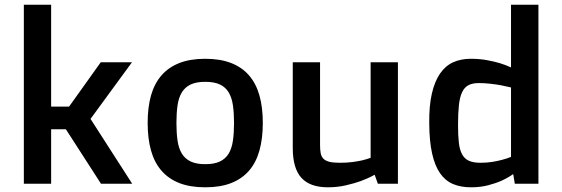

<svg xmlns="http://www.w3.org/2000/svg" viewBox="-20 -779 2383 814"><path d="M81.1 -758.8H196.8V-327.1H272.9L407.2 -515.1H539.6L363.8 -274.9L540.5 0H408.2L259.3 -231H196.8V0H81.1Z M606 -257.8Q606 -323.2 620.1 -373.8Q634.3 -424.3 664.3 -459Q694.3 -493.7 740.2 -511.7Q786.1 -529.8 850.1 -529.8Q914.1 -529.8 960.2 -511.7Q1006.3 -493.7 1036.1 -459Q1065.9 -424.3 1080.1 -373.8Q1094.2 -323.2 1094.2 -257.8Q1094.2 -192.4 1080.1 -141.4Q1065.9 -90.3 1036.1 -55.7Q1006.3 -21 960.2 -2.9Q914.1 15.1 850.1 15.1Q786.1 15.1 740.2 -2.9Q694.3 -21 664.3 -55.7Q634.3 -90.3 620.1 -141.4Q606 -192.4 606 -257.8ZM850.1 -83Q888.7 -83 912.6 -94.5Q936.5 -106 949.7 -128.2Q962.9 -150.4 967.5 -182.9Q972.2 -215.3 972.2 -257.8Q972.2 -299.8 967.5 -332.3Q962.9 -364.7 949.7 -387Q936.5 -409.2 912.6 -420.7Q888.7 -432.1 850.1 -432.1Q812 -432.1 788.1 -420.7Q764.2 -409.2 750.7 -387Q737.3 -364.7 732.7 -332.3Q728 -299.8 728 -257.8Q728 -215.3 732.7 -182.9Q737.3 -150.4 750.7 -128.2Q764.2 -106 788.1 -94.5Q812 -83 850.1 -83Z M1221.2 -515.1H1336.9V-164.1Q1336.9 -143.6 1339.6 -129.4Q1342.3 -115.2 1351.1 -106.2Q1359.9 -97.2 1376.5 -93Q1393.1 -88.9 1420.9 -88.9Q1450.2 -88.9 1474.1 -92Q1498 -95.2 1515.1 -99.1Q1535.2 -104 1551.3 -109.9V-515.1H1667V0H1582L1568.4 -38.1Q1541 -22.9 1509.3 -11.2Q1481.9 -1.5 1446 6.8Q1410.2 15.1 1370.1 15.1Q1294.4 15.1 1257.8 -25.1Q1221.2 -65.4 1221.2 -150.9Z M1976.6 15.1Q1933.1 15.1 1900.1 1Q1867.2 -13.2 1845.2 -45.2Q1823.2 -77.1 1811.8 -128.9Q1800.3 -180.7 1799.8 -255.4Q1798.8 -329.6 1810.8 -381.8Q1822.8 -434.1 1845.5 -467Q1868.2 -500 1901.1 -514.9Q1934.1 -529.8 1975.6 -529.8Q2013.7 -529.8 2044.9 -523.9Q2076.2 -518.1 2099.1 -511.2Q2126 -502.9 2146.5 -493.2V-758.8H2262.7V0H2162.6L2155.8 -41Q2133.8 -25.4 2106 -12.7Q2082 -2 2049.1 6.6Q2016.1 15.1 1976.6 15.1ZM2017.6 -88.9Q2043 -88.9 2066.2 -92.5Q2089.4 -96.2 2107.4 -101.1Q2128.4 -106.4 2146.5 -113.8V-408.2Q2126.5 -413.1 2104 -417.5Q2085 -420.9 2060.3 -423.8Q2035.6 -426.8 2009.8 -426.8Q1982.9 -426.8 1965.8 -417.7Q1948.7 -408.7 1939 -387.7Q1929.2 -366.7 1925.5 -332.5Q1921.9 -298.3 1921.9 -248Q1921.9 -204.6 1925.3 -174.3Q1928.7 -144 1939 -125Q1949.2 -106 1968 -97.4Q1986.8 -88.9 2017.6 -88.9Z"/></svg>

Font: Doppio One
Style: Regular
Weight: 400
Designer: Szymon Celej
Foundry: Szymon Celej
Version: Version 1.002